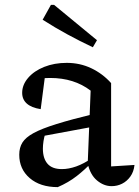

<svg xmlns="http://www.w3.org/2000/svg" viewBox="-20 -758 572 788"><path d="M438 6Q406 6 378 -17.5Q350 -41 340 -87L352 -386Q284 -438 186 -438Q167 -438 149 -436Q131 -434 114 -430L166 -456L147 -310Q109 -316 90 -333Q71 -350 71 -377Q71 -410 95.5 -438.5Q120 -467 161.5 -483.5Q203 -500 254 -500Q308 -500 354.5 -478Q401 -456 436 -417V-75L532 -81Q529 -53 515 -33.5Q501 -14 481 -4Q461 6 438 6ZM217 10Q145 10 102 -27Q59 -64 59 -123Q59 -152 72 -173Q85 -194 118 -212Q151 -230 212 -249Q273 -268 368 -291V-239L136 -196L166 -210Q161 -195 158.5 -178.5Q156 -162 156 -148Q156 -108 175 -86Q194 -64 234 -64Q262 -64 293 -75Q324 -86 359 -110V-94Q329 -62 295 -35.5Q261 -9 217 10ZM361 -564Q308 -589 256.5 -617Q205 -645 155 -677L189 -738H202L378 -593Z"/></svg>

Font: Piazzolla Thin Medium
Style: Regular
Weight: 500
Version: Version 2.005